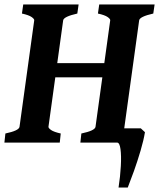

<svg xmlns="http://www.w3.org/2000/svg" viewBox="-22 -635 709 855"><path d="M244.1 0H-2.4L2 -40.5Q62.5 -53.2 64.9 -70.3L130.4 -544.4Q131.3 -550.3 118.9 -559.1Q106.4 -567.9 75.7 -574.7L81.5 -615.2H328.1L322.3 -574.7Q261.7 -561 259.3 -544.4L193.8 -70.3Q193.4 -64.5 205.6 -55.9Q217.8 -47.4 248.5 -40.5ZM453.1 -290.5H164.1L172.9 -354H461.9ZM582.5 0H335.9L340.3 -40.5Q400.9 -53.2 403.3 -70.3L468.8 -544.4Q469.7 -550.3 457.3 -559.1Q444.8 -567.9 414.1 -574.7L419.9 -615.2H666.5L660.6 -574.7Q600.1 -561 597.7 -544.4L530.8 -60.5Q529.8 -51.3 543.2 -47.4Q556.6 -43.5 586.9 -40.5ZM526.9 -63.5H605L623.5 -46.4Q617.7 -10.7 604 35.9Q590.3 82.5 574.5 126.7Q558.6 170.9 546.9 200.2H505.9Q513.7 149.9 516.1 104.2Q518.6 58.6 514.6 29.3Q510.7 0 499.5 0Z"/></svg>

Font: Gentium Book Plus
Style: Bold Italic
Weight: 700
Italic angle: -8°
Designer: Victor Gaultney, Annie Olsen, Iska Routamaa, Becca Hirsbrunner
Foundry: SIL International
Version: Version 6.101